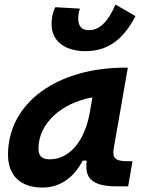

<svg xmlns="http://www.w3.org/2000/svg" viewBox="-20 -823 626 853"><path d="M168.9 10.3C244.6 10.3 307.6 -32.2 347.2 -109.4H365.2C358.9 -54.2 363.8 4.9 496.1 4.9H549.3L568.8 -106.9H545.4C491.7 -106.9 478 -120.6 485.8 -166.5L547.9 -522.5H535.6C239.3 -522.5 15.6 -370.1 15.6 -135.3C15.6 -43 71.3 10.3 168.9 10.3ZM359.4 -595.7C456.5 -595.7 526.4 -644.5 582 -751.5L493.2 -802.7C459 -724.6 421.4 -689 375 -689C338.4 -689 327.6 -711.9 327.6 -741.7C327.6 -752 328.6 -766.1 335 -784.7L225.6 -791C213.4 -766.6 209 -741.2 209 -713.9C209 -644 265.1 -595.7 359.4 -595.7ZM200.7 -115.2C166.5 -115.2 150.9 -129.9 150.9 -162.1C150.9 -275.4 252.4 -365.2 390.6 -390.6L379.4 -325.7C356 -191.4 286.1 -115.2 200.7 -115.2Z"/></svg>

Font: Cascadia Mono NF
Style: Bold Italic
Weight: 700
Italic angle: -10°
Monospace: yes
Designer: Aaron Bell
Foundry: Saja Typeworks
Version: Version 2404.023